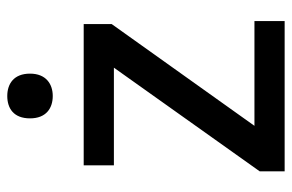

<svg xmlns="http://www.w3.org/2000/svg" viewBox="-154 -630 784 515"><g transform="rotate(-90 237.5 -372.0)"><path d="M238 -744C205 -744 178 -727 178 -683C178 -640 205 -622 238 -622C270 -622 298 -640 298 -683C298 -727 270 -744 238 -744ZM439 0V-81H158L431 -464V-539H52V-458H314L36 -67V0Z"/></g></svg>

Font: Noto Sans Medefaidrin Medium
Style: Regular
Weight: 500
Designer: Dalton Maag Ltd
Foundry: Dalton Maag Ltd
Version: Version 1.002